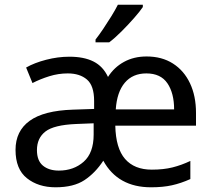

<svg xmlns="http://www.w3.org/2000/svg" viewBox="-20 -786 904 816"><path d="M603 -546Q668 -546 715 -516Q762 -486 787.5 -432Q813 -378 813 -306V-252H470Q472 -156 511.5 -110.5Q551 -65 625 -65Q675 -65 713 -74.5Q751 -84 789 -102V-25Q749 -7 710.5 1.5Q672 10 622 10Q481 10 419 -103Q385 -51 339 -20.5Q293 10 216 10Q143 10 94.5 -28.5Q46 -67 46 -149Q46 -229 106 -272.5Q166 -316 290 -320L380 -323V-357Q380 -422 349.5 -448Q319 -474 268 -474Q228 -474 189.5 -462Q151 -450 118 -433L91 -499Q126 -519 176 -532Q226 -545 275 -545Q337 -545 377.5 -524.5Q418 -504 439 -459Q465 -500 507 -523Q549 -546 603 -546ZM602 -474Q544 -474 510.5 -434.5Q477 -395 472 -321H720Q720 -390 691.5 -432Q663 -474 602 -474ZM303 -259Q209 -255 173 -227Q137 -199 137 -148Q137 -103 162.5 -82Q188 -61 230 -61Q293 -61 335.5 -98.5Q378 -136 378 -214V-262ZM587 -756Q575 -738 550 -709.5Q525 -681 496.5 -652.5Q468 -624 444 -606H386V-618Q401 -637 418.5 -663Q436 -689 453 -716.5Q470 -744 481 -766H587Z"/></svg>

Font: RS Noto Sans
Style: Regular
Weight: 400
Designer: Monotype Design Team
Foundry: Monotype Imaging Inc.
Version: Version 3.10